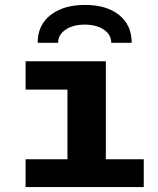

<svg xmlns="http://www.w3.org/2000/svg" viewBox="-20 -760 640 780"><path d="M84 0V-113H254V-396H84V-511H410V-113H564V0ZM133 -586Q133 -658 185.5 -699Q238 -740 325 -740Q413 -740 464 -699Q515 -658 515 -586H432Q432 -619 402 -639.5Q372 -660 324 -660Q277 -660 246.5 -639.5Q216 -619 216 -586Z"/></svg>

Font: Chivo Mono Medium
Style: Bold
Weight: 700
Monospace: yes
Version: Version 1.008